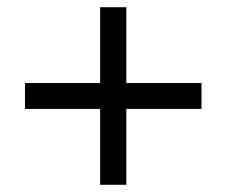

<svg xmlns="http://www.w3.org/2000/svg" viewBox="-20 -597 624 529"><path d="M535.2 -296.9H328.1V-87.9H255.9V-296.9H48.8V-368.2H255.9V-577.1H328.1V-368.2H535.2Z"/></svg>

Font: Libra Sans Modern
Style: Regular
Weight: 400
Foundry: Stefan Peev, Context Ltd
Version: Version 1.000